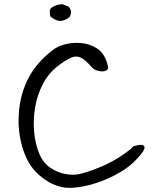

<svg xmlns="http://www.w3.org/2000/svg" viewBox="-20 -871 751 931"><path d="M448 16Q391 35 333 39.5Q275 44 219 13Q143 -31 110 -101Q77 -171 71 -255Q70 -263 70 -270.5Q70 -278 70 -285Q70 -392 111 -478.5Q152 -565 237 -629Q261 -648 298.5 -657Q336 -666 375.5 -662Q415 -658 447.5 -638Q480 -618 495 -578Q501 -562 504 -546.5Q507 -531 486 -526Q473 -523 454.5 -528Q436 -533 427 -543Q397 -578 375 -590Q353 -602 329 -593Q305 -584 267 -556Q218 -520 189.5 -466.5Q161 -413 150.5 -352Q140 -291 145.5 -231.5Q151 -172 171 -124Q189 -82 223.5 -58Q258 -34 298 -27Q338 -20 370 -28Q437 -46 497.5 -75Q558 -104 612 -147Q617 -151 621.5 -156.5Q626 -162 631 -163Q670 -174 678.5 -163Q687 -152 665 -125Q623 -72 567 -38.5Q511 -5 448 16ZM317 -788Q300 -774 278.5 -770Q257 -766 225 -790Q221 -799 221.5 -816Q222 -833 239 -839Q249 -845 260 -847.5Q271 -850 282 -851L312 -839Q334 -817 317 -788Z"/></svg>

Font: Mynerve
Style: Regular
Weight: 400
Designer: Carolina Short
Foundry: Carolina Short
Version: Version 1.000; ttfautohint (v1.8.4.7-5d5b)